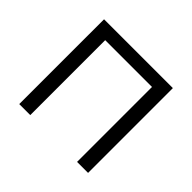

<svg xmlns="http://www.w3.org/2000/svg" viewBox="-126 -661 813 813"><g transform="rotate(45 281.0 -254.0)"><path d="M74.7 -507.8H486.8V0H420.9V-448.7H140.6V0H74.7Z"/></g></svg>

Font: Giphurs Light
Style: Regular
Weight: 300
Version: Version 0.920; ttfautohint (v1.8.4.7-5d5b)